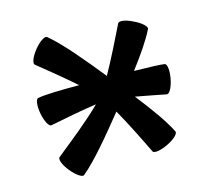

<svg xmlns="http://www.w3.org/2000/svg" viewBox="-95 -696 918 858"><g transform="rotate(-15 364.0 -267.0)"><path d="M109 -200C173 -213 262 -230 325 -239C271 -184 178 -110 107 -53C98 -45 109 -16 133 13C156 42 183 60 192 53C251 5 335 -97 405 -184C442 -119 482 -38 515 30C521 40 552 35 585 19C619 3 642 -19 637 -30C610 -85 557 -157 502 -227C550 -218 604 -208 643 -200C655 -198 670 -226 677 -263C684 -299 680 -331 669 -333C653 -336 593 -338 528 -339C573 -398 614 -457 637 -504C642 -514 619 -536 585 -552C552 -569 521 -574 515 -563C482 -496 442 -414 405 -349C335 -436 251 -538 192 -586C183 -593 156 -576 133 -547C109 -518 98 -488 107 -481C159 -439 223 -387 275 -341C196 -341 117 -340 83 -333C72 -331 68 -299 75 -263C82 -226 97 -198 109 -200Z"/></g></svg>

Font: Nupuram Expanded Bold
Style: Regular
Weight: 700
Width: 7
Designer: Santhosh Thottingal (santhosh.thottingal@gmail.com)
Foundry: SMC
Version: Version 1.000